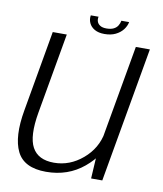

<svg xmlns="http://www.w3.org/2000/svg" viewBox="-80 -757 702 828"><g transform="rotate(10 271.5 -343.0)"><path d="M374 0H423L527 -592H465.5L380.5 -110ZM163 -593H101.5L39.5 -239Q18.5 -121 49.5 -57.8Q80.5 5.5 177 5.5Q273 5.5 342 -52Q411 -109.5 423 -179L398 -205.5Q385.5 -134.5 329.2 -86.8Q273 -39 204 -39Q134.5 -39 108.5 -86.8Q82.5 -134.5 101 -240.5ZM322 -623.5Q350 -623.5 370.2 -633.2Q390.5 -643 402.8 -658.8Q415 -674.5 418.5 -692.5H384.5Q382.5 -681 376.2 -670.8Q370 -660.5 357.8 -654.5Q345.5 -648.5 326.5 -648.5Q309 -648.5 299 -654.8Q289 -661 285.5 -670.8Q282 -680.5 284.5 -692.5H250.5Q247.5 -674.5 254.8 -658.8Q262 -643 279 -633.2Q296 -623.5 322 -623.5Z"/></g></svg>

Font: Anybody UltraCondensed Thin Light
Style: Italic
Weight: 300
Italic angle: -10°
Version: Version 1.111